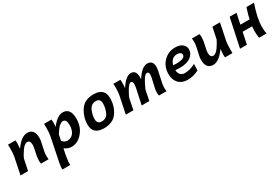

<svg xmlns="http://www.w3.org/2000/svg" viewBox="83 -1635 4365 2990"><g transform="rotate(-30 2265.5 -140.5)"><path d="M538.6 0H401.9Q396.5 -21.5 396.5 -60.5Q396.5 -116.2 416.5 -199.2Q436.5 -282.2 436.5 -313.5Q436.5 -399.4 383.8 -399.4Q333 -399.4 281 -322.8Q229 -246.1 211.9 -205.6L168.9 0H33.2L96.7 -309.1Q105 -350.1 105 -460Q105 -484.9 104 -512.7H238.3Q241.7 -485.8 241.7 -461.4Q241.7 -439.5 233.9 -363.3Q346.7 -522.9 452.6 -522.9Q581.5 -522.9 581.5 -358.9Q581.5 -310.5 557.6 -216.3Q533.7 -122.1 533.7 -63.5Q533.7 -23.4 538.6 0Z M784.2 246.1H643.1V238.3Q643.1 198.2 654.8 132.3Q660.2 101.1 744.6 -309.1Q752.9 -350.1 752.9 -460Q752.9 -489.7 752 -512.7H886.2Q889.6 -483.9 889.6 -451.2Q889.6 -416 885.7 -381.8Q993.2 -522.9 1090.3 -522.9Q1230 -522.9 1230 -332Q1230 -186 1145 -86.7Q1060.1 12.7 948.7 12.7Q880.9 12.7 824.2 -32.7Q784.2 143.6 784.2 231.9ZM940.4 -103.5Q1006.3 -103.5 1047.4 -155.8Q1088.4 -208 1088.4 -302.7Q1088.4 -403.3 1025.9 -403.3Q959.5 -403.3 869.6 -253.9L848.6 -150.9Q885.7 -103.5 940.4 -103.5Z M1531.2 15.1Q1332 15.1 1332 -162.1Q1332 -296.4 1407.5 -411.6Q1482.9 -526.9 1646.5 -526.9Q1844.2 -526.9 1844.2 -345.7Q1844.2 -202.1 1768.3 -93.5Q1692.4 15.1 1531.2 15.1ZM1549.8 -95.2Q1640.1 -95.2 1673.6 -174.3Q1707 -253.4 1707 -328.1Q1707 -417 1628.4 -417Q1542.5 -417 1506.3 -338.1Q1470.2 -259.3 1470.2 -186Q1470.2 -95.2 1549.8 -95.2Z M2658.7 0H2522Q2516.6 -21.5 2516.6 -60.5Q2516.6 -108.4 2542.7 -208.7Q2568.8 -309.1 2568.8 -354Q2568.8 -399.4 2534.2 -399.4Q2480.5 -399.4 2387.7 -188L2349.1 0H2212.4L2269.5 -268.1Q2279.8 -314.9 2279.8 -343.3Q2279.8 -399.4 2246.1 -399.4Q2211.9 -399.4 2162.1 -315.2Q2112.3 -231 2100.6 -188L2063.5 0H1926.8L1990.2 -309.1Q2001 -361.3 2001 -440.4Q2001 -496.1 1998 -512.7H2125Q2128.4 -496.6 2128.4 -472.7Q2128.4 -422.9 2123 -363.3Q2225.1 -522.9 2314.9 -522.9Q2410.2 -522.9 2410.2 -394Q2410.2 -372.1 2407.7 -357.9Q2512.7 -522.9 2610.8 -522.9Q2711.9 -522.9 2711.9 -409.2Q2711.9 -359.4 2682.9 -239.3Q2653.8 -119.1 2653.8 -63.5Q2653.8 -23.4 2658.7 0Z M3002.4 -294.4Q3164.1 -294.4 3164.1 -363.8Q3164.1 -389.2 3143.1 -403.3Q3122.1 -417.5 3085.9 -417.5Q2984.4 -417.5 2949.2 -297.4Q2977.5 -294.4 3002.4 -294.4ZM3033.7 12.7Q2934.1 12.7 2875.7 -48.6Q2817.4 -109.9 2817.4 -211.4Q2817.4 -349.6 2903.8 -436.3Q2990.2 -522.9 3109.9 -522.9Q3194.8 -522.9 3241.5 -484.9Q3288.1 -446.8 3288.1 -388.7Q3288.1 -314.5 3219.7 -262.2Q3151.4 -210 3022.9 -210Q2983.4 -210 2940.4 -213.9Q2950.2 -100.6 3050.3 -100.6Q3143.1 -100.6 3241.2 -153.8L3237.3 -37.6Q3138.7 12.7 3033.7 12.7Z M3410.2 -512.7H3546.9Q3552.2 -491.2 3552.7 -452.1Q3552.7 -396.5 3532.5 -313.5Q3512.2 -230.5 3512.2 -199.2Q3512.2 -113.3 3564.9 -113.3Q3615.7 -113.3 3667.7 -189.9Q3719.7 -266.6 3736.8 -307.1L3779.8 -512.7H3915.5L3852.1 -203.6Q3843.8 -162.6 3843.8 -52.7Q3843.8 -27.8 3844.7 0H3710.4Q3707.5 -26.9 3707.5 -51.3Q3707.5 -73.2 3714.8 -149.4Q3602.1 10.3 3496.1 10.3Q3367.2 10.3 3367.2 -153.8Q3367.2 -202.1 3391.4 -296.4Q3415.5 -390.6 3415.5 -449.2Q3415.5 -489.3 3410.2 -512.7Z M4104 0H3980.5L4089.4 -512.2H4212.9L4172.4 -321.3H4341.8L4317.9 -208.5H4147.9ZM4391.1 -512.2H4527.8Q4445.8 -281.2 4445.8 -127.4Q4445.8 -40.5 4456.5 0H4322.8Q4313 -58.1 4312.5 -126Q4312.5 -274.9 4391.1 -512.2Z"/></g></svg>

Font: Cadman
Style: Bold Italic
Weight: 700
Italic angle: -12°
Designer: Paul James MIller
Foundry: High-Logic / Made with FontCreator
Version: Version 2.114;March 28, 2021;FontCreator 13.0.0.2683 64-bit